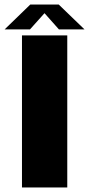

<svg xmlns="http://www.w3.org/2000/svg" viewBox="-36 -832 394 852"><path d="M61.5 0H262.5V-675H61.5ZM-15.5 -701.5H97L161.5 -773.5L225.5 -701.5H339L224.5 -812H98.5Z"/></svg>

Font: Anybody UltraCondensed Thin ExtraBold
Style: Regular
Weight: 800
Version: Version 1.111